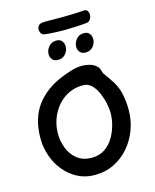

<svg xmlns="http://www.w3.org/2000/svg" viewBox="-147 -1134 992 1231"><g transform="rotate(-15 349.0 -518.5)"><path d="M327 0Q264 0 213 -27Q162 -54 125.5 -99Q89 -144 69.5 -200.5Q50 -257 50 -317Q50 -447 111.5 -531.5Q173 -616 288 -663Q317 -675 354.5 -686.5Q392 -698 425 -698Q455 -698 483 -689.5Q511 -681 530 -658Q537 -647 540 -635.5Q543 -624 548 -613H549Q551 -610 557.5 -600.5Q564 -591 571 -581.5Q578 -572 580 -568Q618 -517 631 -463.5Q644 -410 644 -347Q644 -280 621 -217.5Q598 -155 556 -106Q514 -57 456 -28.5Q398 0 327 0ZM337 -112Q385 -112 420.5 -134.5Q456 -157 479.5 -194.5Q503 -232 515 -275.5Q527 -319 527 -361Q527 -383 520 -419Q513 -455 498 -491Q483 -527 459 -551.5Q435 -576 401 -576Q348 -576 304.5 -554.5Q261 -533 230 -496Q199 -459 182.5 -413Q166 -367 166 -317Q166 -266 184.5 -219Q203 -172 241 -142Q279 -112 337 -112ZM473 -774Q448 -774 435.5 -789.5Q423 -805 423 -824Q423 -850 441.5 -873.5Q460 -897 493 -897Q518 -897 530 -881.5Q542 -866 542 -845Q542 -820 524 -797Q506 -774 473 -774ZM290 -774Q265 -774 252.5 -789.5Q240 -805 240 -824Q240 -850 258.5 -873.5Q277 -897 310 -897Q335 -897 347 -881.5Q359 -866 359 -845Q359 -820 341 -797Q323 -774 290 -774ZM375 -948Q353 -948 326.5 -949Q300 -950 276.5 -952Q253 -954 240 -957Q232 -959 225.5 -970Q219 -981 219 -994Q219 -1008 228.5 -1019.5Q238 -1031 262 -1032Q271 -1033 291.5 -1032.5Q312 -1032 335.5 -1032Q359 -1032 377 -1032Q406 -1032 448.5 -1033Q491 -1034 526 -1037Q546 -1039 554 -1028Q562 -1017 562 -1002Q562 -986 553 -972Q544 -958 530 -956Q496 -952 451.5 -950Q407 -948 375 -948Z"/></g></svg>

Font: Fuzzy Bubbles
Style: Bold
Weight: 700
Designer: Robert E. Leuschke
Foundry: Robert E. Leuschke
Version: Version 1.010; ttfautohint (v1.8.3)